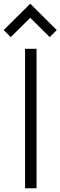

<svg xmlns="http://www.w3.org/2000/svg" viewBox="-74 -1015 326 1035"><path d="M61 0V-752H123V0ZM-16 -815 -54 -853 89 -995 232 -853 194 -815 89 -919Z"/></svg>

Font: Milkman
Style: Regular
Weight: 300
Designer: Giulia Boggio / Martin Desinde
Version: Version 1.000